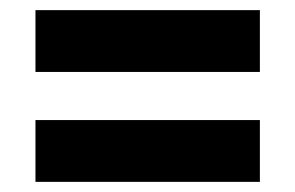

<svg xmlns="http://www.w3.org/2000/svg" viewBox="-20 -475 583 379"><path d="M493 -333H50V-455H493ZM493 -116H50V-238H493Z"/></svg>

Font: Viga
Style: Regular
Weight: 400
Designer: Oscar Yáñez
Foundry: Fontstage
Version: Version 1.001